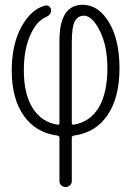

<svg xmlns="http://www.w3.org/2000/svg" viewBox="-20 -550 540 790"><path d="M275.4 -375V-43.9Q275.4 -35.2 284.2 -37.1Q351.6 -48.8 386.7 -108.4Q421.9 -168 421.9 -269.5Q421.9 -361.3 390.6 -423.3Q359.4 -485.4 325.2 -485.4Q300.8 -485.4 288.1 -462.9Q275.4 -440.4 275.4 -375ZM215.8 7.8Q127 -3.9 77.6 -74.2Q28.3 -144.5 28.3 -259.8Q28.3 -368.2 68.8 -440.9Q109.4 -513.7 167 -527.3Q175.8 -529.3 183.1 -522.9Q190.4 -516.6 190.4 -506.8Q190.4 -489.3 167 -478.5Q129.9 -462.9 104 -404.3Q78.1 -345.7 78.1 -259.8Q78.1 -163.1 114.3 -105.5Q150.4 -47.9 215.8 -37.1Q224.6 -35.2 224.6 -43.9V-382.8Q224.6 -530.3 320.3 -530.3Q384.8 -530.3 428.2 -458.5Q471.7 -386.7 471.7 -269.5Q471.7 -148.4 422.4 -76.2Q373 -3.9 284.2 7.8Q275.4 9.8 275.4 16.6V195.3Q275.4 206.1 267.6 212.9Q259.8 219.7 250 219.7Q240.2 219.7 232.4 212.9Q224.6 206.1 224.6 195.3V16.6Q224.6 9.8 215.8 7.8Z"/></svg>

Font: Rounded Mgen+ 2m light
Style: Regular
Weight: 200
Designer: [Source Han Sans]
Ryoko NISHIZUKA  (kana & ideographs); Paul D. Hunt (Latin, Greek & Cyrillic); Wenlong ZHANG  (bopomofo
Version: Version 1.059.20150602